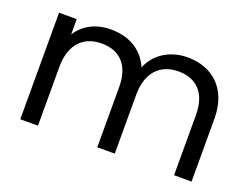

<svg xmlns="http://www.w3.org/2000/svg" viewBox="-90 -743 1210 928"><g transform="rotate(20 515.0 -279.0)"><path d="M868 0H958V-323C958 -480 861 -558 736 -558C652 -558 574 -516 542 -436C506 -519 432 -558 341 -558C269 -558 204 -528 168 -469V-548H77V0H168V-302C168 -421 231 -479 323 -479C414 -479 473 -423 473 -310V0H563V-302C563 -421 626 -479 718 -479C809 -479 868 -423 868 -310Z"/></g></svg>

Font: Matrixport Regular
Style: Regular
Weight: 400
Designer: Ninad Kale (Devanagari), Jonny Pinhorn (Latin)
Foundry: Indian Type Foundry
Version: Version 3.200;PS 1.000;hotconv 16.6.54;makeotf.lib2.5.65590